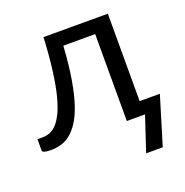

<svg xmlns="http://www.w3.org/2000/svg" viewBox="-123 -619 875 906"><g transform="rotate(-20 314.5 -165.5)"><path d="M616 -67.5 542.5 174.5H459L517 0H425.5V-436.5H265.5Q259.5 -340 247.5 -269.8Q235.5 -199.5 218.8 -150.2Q202 -101 181.2 -70.2Q160.5 -39.5 137.8 -22.5Q115 -5.5 90.8 0.5Q66.5 6.5 42.5 6.5Q0 6.5 0 -7V-63.5H26Q43 -63.5 60.5 -69.5Q78 -75.5 94.8 -92.5Q111.5 -109.5 127 -140.2Q142.5 -171 155.2 -220.2Q168 -269.5 177.2 -339.8Q186.5 -410 191.5 -506.5H514.5V-67.5Z"/></g></svg>

Font: Lato 2
Style: Regular
Weight: 400
Designer: Lukasz Dziedzic with Adam Twardoch and Botio Nikoltchev
Foundry: tyPoland Lukasz Dziedzic
Version: Version 2.015; 2015-08-06; http://www.latofonts.com/